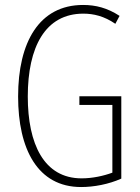

<svg xmlns="http://www.w3.org/2000/svg" viewBox="-20 -744 565 774"><path d="M300 -356V-321H433V-48C398 -35 353 -25 309 -25C157 -25 92 -164 92 -355C92 -554 162 -689 316 -689C357 -689 400 -679 445 -648L462 -680C413 -712 366 -724 315 -724C138 -724 53 -574 53 -355C53 -144 131 10 307 10C358 10 418 -1 469 -24V-356Z"/></svg>

Font: Noto Sans Kannada ExtraCondensed ExtraLight
Style: Regular
Weight: 200
Width: 2
Designer: Jelle Bosma - Monotype Design Team
Foundry: Monotype Imaging Inc.
Version: Version 2.005